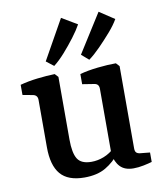

<svg xmlns="http://www.w3.org/2000/svg" viewBox="-76 -712 666 782"><g transform="rotate(-10 256.5 -320.5)"><path d="M360 -67Q334 -33 299 -12.5Q264 8 211 8Q143 8 112 -28.5Q81 -65 81 -140V-336Q81 -355 63 -359L20 -367V-409Q53 -418 91.5 -422.5Q130 -427 164 -428L177 -414V-155Q177 -99 192.5 -74.5Q208 -50 250 -50Q276 -50 301.5 -60Q327 -70 349 -91ZM491 -7Q478 -3 456 1.5Q434 6 414 6Q378 6 359 -14Q340 -34 335 -68V-337Q335 -357 317 -360L267 -368V-410Q300 -419 341.5 -423.5Q383 -428 417 -428L430 -414V-74Q430 -61 435.5 -56Q441 -51 451 -50L491 -46ZM137 -485 229 -649 293 -611Q281 -589 259.5 -560.5Q238 -532 214 -505Q190 -478 168 -461ZM283 -487 384 -647 446 -606Q433 -583 409.5 -556Q386 -529 360.5 -503Q335 -477 313 -461Z"/></g></svg>

Font: Rasa Medium
Style: Regular
Weight: 500
Designer: Anna Giedrys (Yrsa+Rasa design), David Brezina (Yrsa art-direction, Rasa art-direction, design)
Foundry: Rosetta Type Foundry
Version: Version 2.004